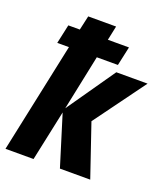

<svg xmlns="http://www.w3.org/2000/svg" viewBox="-139 -860 835 958"><g transform="rotate(20 278.5 -381.0)"><path d="M2 0H151L208 -268L291 0H452L358 -276L557 -548H391L213 -292L274 -585H386L408 -686H296L312 -762H164L147 -686H86L64 -585H126Z"/></g></svg>

Font: Noto Sans Display SemiCondensed Extra
Style: Italic
Weight: 800
Width: 4
Italic angle: -12°
Designer: Monotype Design Team
Foundry: Monotype Imaging Inc.
Version: Version 1.900